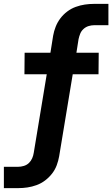

<svg xmlns="http://www.w3.org/2000/svg" viewBox="-53 -755 579 990"><path d="M-33 215V105H41Q55 105 70 100.5Q85 96 96 85.5Q107 75 113 61Q119 47 121 33L188 -372H73L74 -483H207L221 -571Q225 -594 234 -617Q243 -640 258 -660Q273 -680 293.5 -695.5Q314 -711 337.5 -719.5Q361 -728 384.5 -731.5Q408 -735 432 -735H506V-625H432Q418 -625 403.5 -620.5Q389 -616 377.5 -605.5Q366 -595 360.5 -581Q355 -567 352 -553L341 -483H456L455 -372H322L252 51Q248 74 239.5 97Q231 120 215.5 140Q200 160 179.5 175.5Q159 191 135.5 199.5Q112 208 88.5 211.5Q65 215 41 215Z"/></svg>

Font: Iosevka Aile Extrabold
Style: Italic
Weight: 800
Italic angle: -9°
Designer: Belleve Invis
Foundry: Belleve Invis
Version: Version 31.1.0; ttfautohint (v1.8.4)